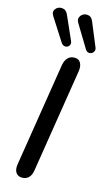

<svg xmlns="http://www.w3.org/2000/svg" viewBox="-139 -961 571 1015"><g transform="rotate(15 147.0 -453.5)"><path d="M54.1 -54.5 144.5 -622Q149 -647.5 162.9 -662.4Q176.9 -677.3 200 -677.3Q223.2 -677.3 233.2 -659.3Q243.2 -641.3 238.7 -613L148.4 -46.1Q144.5 -20.7 130.8 -6.7Q117.2 7.3 94.7 7.3Q70.9 7.3 60.2 -9.8Q49.6 -26.8 54.1 -54.5ZM238.2 -888.1 291.8 -758.5Q298 -744.3 289.9 -733Q281.8 -721.7 268.1 -721.4Q254.4 -721.1 246 -735L171.3 -858Q157.7 -879.5 170.5 -897.2Q183.3 -914.9 205.7 -913.7Q228.1 -912.5 238.2 -888.1ZM100.4 -888.1 158.4 -757.3Q164.5 -743 157.1 -732.4Q149.6 -721.7 136.2 -721.7Q122.9 -721.7 113.2 -735.6L34.1 -859.2Q19.8 -880.1 32.3 -897.2Q44.9 -914.3 67.3 -913.1Q89.7 -911.9 100.4 -888.1Z"/></g></svg>

Font: SN Pro Thin
Style: Italic
Weight: 200
Italic angle: -9°
Designer: Tobias Whetton
Foundry: Supernotes
Version: Version 1.003;Glyphs 3.3 (3324)